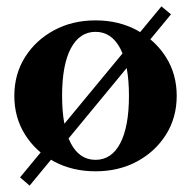

<svg xmlns="http://www.w3.org/2000/svg" viewBox="-20 -524 600 603"><path d="M280 14Q207 14 149.5 -17Q92 -48 58.5 -101.5Q25 -155 25 -223Q25 -291 58.4 -344.3Q91.9 -397.6 149.4 -428.8Q207 -460 280 -460Q353 -460 410.4 -428.8Q467.7 -397.6 501.4 -344.3Q535 -291 535 -223Q535 -155 501.5 -101.5Q468 -48 410.5 -17Q353 14 280 14ZM280 -22Q330.4 -22 357.7 -74.2Q385 -126.4 385 -223Q385 -320.1 357.5 -372.1Q330 -424 280 -424Q230 -424 202.5 -372.1Q175 -320.1 175 -223Q175 -126.4 202.3 -74.2Q229.6 -22 280 -22ZM73 59 43 33 487 -504 517 -479Z"/></svg>

Font: Baskervville SC
Style: Regular
Weight: 400
Designer: Alexis Faudot, Rémi Forte, Morgane Pierson, Rafael Ribas, Tanguy Vanlaeys, Rosalie Wagner, Thomas Huot-Marchand
Foundry: ANRT
Version: Version 1.100